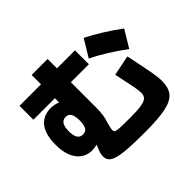

<svg xmlns="http://www.w3.org/2000/svg" viewBox="-169 -965 1202 1202"><g transform="rotate(-45 432.0 -364.0)"><path d="M195.3 -64.5Q195.3 -77.1 197.8 -88.6Q200.2 -100.1 208 -117.2Q215.8 -135.3 218.8 -146Q197.3 -139.6 174.8 -139.6Q132.3 -139.6 101.1 -162.4Q69.8 -185.1 53.2 -227.1Q36.6 -269 37.1 -326.2Q36.6 -416 72.8 -463.4Q108.9 -510.7 178.7 -511.7Q208 -510.7 240.2 -499.5V-536.1H49.8V-659.2H240.2V-742.2H381.8V-659.2H541V-536.1H381.8V-317.4Q381.8 -275.9 377.4 -246.8Q373 -217.8 362.3 -186.5Q352.1 -150.9 353.5 -139.6Q353 -128.4 361.1 -124Q369.1 -119.6 396 -117.9Q422.9 -116.2 487.3 -116.2Q550.3 -116.2 584.5 -121.6Q618.7 -127 632.8 -139.9Q647 -152.8 646.5 -176.8Q647 -196.8 640.9 -230.5Q634.8 -264.2 611.3 -373L746.1 -400.4Q774.4 -265.1 782.7 -218.3Q791 -171.4 791 -139.6Q791 -78.1 764.2 -45.7Q737.3 -13.2 672.9 0.2Q608.4 13.7 487.3 13.7Q370.1 13.7 308.3 6.8Q246.6 0 220.9 -16.6Q195.3 -33.2 195.3 -64.5ZM252 -328.1Q251 -368.7 240.2 -387.2Q229.5 -405.8 205.1 -406.2Q179.7 -405.3 167.5 -386.7Q155.3 -368.2 155.3 -328.1Q155.3 -288.6 167.5 -269.8Q179.7 -251 204.1 -251Q229.5 -251 240.2 -268.8Q251 -286.6 252 -328.1ZM565.4 -561.5 634.8 -675.8Q686 -650.4 744.4 -614Q802.7 -577.6 855.5 -538.1L787.1 -424.8Q732.9 -464.8 675.3 -501Q617.7 -537.1 565.4 -561.5Z"/></g></svg>

Font: Pretendard GOV ExtraBold
Style: Regular
Weight: 800
Designer: Base glyphs from Inter by Rasmus Andersson; Hangeul glyphs from Noto Sans CJK(Source Han Sans) by Jang Soo-young and Kan
Foundry: Kil Hyung-jin
Version: Version 1.309